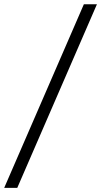

<svg xmlns="http://www.w3.org/2000/svg" viewBox="-59 -782 480 911"><path d="M400.9 -761.7 22.9 109.4H-39.1L338.9 -761.7Z"/></svg>

Font: Inter 16pt Light
Style: Italic
Weight: 300
Italic angle: -9.3988°
Version: Version 4.001;git-66647c0bb